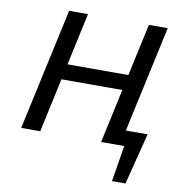

<svg xmlns="http://www.w3.org/2000/svg" viewBox="-91 -742 962 1022"><g transform="rotate(10 389.5 -231.5)"><path d="M725 -81 655 195H582L614 0H489L552 -292H223L160 0H57L200 -658H302L241 -376H570L631 -658H733L608 -83H727Z"/></g></svg>

Font: Ysabeau Infant Semibold
Style: Italic
Weight: 600
Italic angle: -12°
Designer: Christian Thalmann (Catharsis Fonts)
Version: Version 0.003